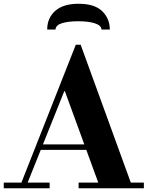

<svg xmlns="http://www.w3.org/2000/svg" viewBox="-35 -1001 785 1021"><path d="M493 -15 310 -516H306L300 -553L368 -763H394L666 -15ZM-15 0V-30H229V0ZM164 -204V-233H508V-204ZM383 0V-30H730V0ZM73 -15 368 -763H394L342 -604L106 -15ZM216 -844Q216 -905 258.5 -943Q301.1 -981 382.9 -981Q468 -981 508.5 -941.5Q549 -902 549 -844H505Q503 -866.7 468.5 -877.3Q434 -888 381 -888Q329 -888 295.5 -878Q262 -868.1 260 -844Z"/></svg>

Font: Libre Bodoni
Style: Regular
Weight: 400
Designer: Pablo Impallari, Rodrigo Fuenzalida
Foundry: Impallari Type
Version: Version 2.005;gftools[0.9.23]